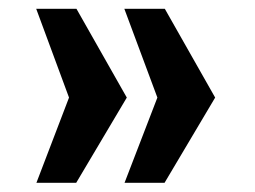

<svg xmlns="http://www.w3.org/2000/svg" viewBox="-20 -468 566 427"><path d="M133.5 -251 60.5 -448.5H150L262 -251L149.5 -61.5H61ZM330 -251 256.5 -448.5H346.5L458.5 -251L346 -61.5H257Z"/></svg>

Font: Public Sans ExtraBold
Style: Regular
Weight: 800
Designer: The Public Sans Project Authors: Dan O. Williams and USWDS (Libre Franklin designed by Pablo Impallari and Rodrigo Fuenz
Version: Version 1.007